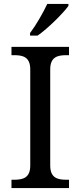

<svg xmlns="http://www.w3.org/2000/svg" viewBox="-20 -951 407 971"><path d="M132 -784V-771H170C223 -807 301 -886 326 -921V-931H219C198 -886 161 -822 132 -784ZM38 0H329V-42H316C271 -42 234 -51 234 -114V-600C234 -663 271 -672 316 -672H329V-714H38V-672H51C96 -672 133 -663 133 -600V-114C133 -51 96 -42 51 -42H38Z"/></svg>

Font: Noto Serif
Style: Regular
Weight: 400
Designer: Monotype Design Team
Foundry: Monotype Imaging Inc.
Version: Version 2.015